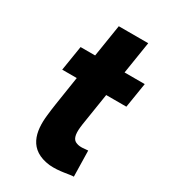

<svg xmlns="http://www.w3.org/2000/svg" viewBox="-183 -826 805 915"><g transform="rotate(30 220.0 -368.5)"><path d="M65 -424H145L120 -262C117 -241 114 -220 112 -200C101 -105 119 -14 240 0C295 5 348 -11 368 -10L365 -152C350 -152 324 -145 302 -154C280 -161 272 -185 277 -230C278 -241 280 -252 282 -265L307 -424H418L440 -561H329L357 -738H195L167 -561H87Z"/></g></svg>

Font: Rabbid Highway Sign IV
Style: BdObl
Weight: 400
Foundry: Cannot Into Space Fonts
Version: Version 0.277